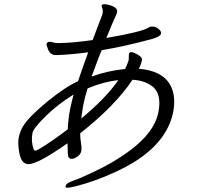

<svg xmlns="http://www.w3.org/2000/svg" viewBox="-20 -805 1040 910"><path d="M301 -192Q304 -250 313.5 -293.5Q323 -337 329 -357Q254 -311 196.5 -254.5Q139 -198 134 -175Q126 -135 140 -96Q141 -95 142.5 -93Q144 -91 148 -91Q152 -91 168 -100Q222 -132 301 -192ZM541 -425Q471 -418 395 -386Q383 -346 377.5 -320.5Q372 -295 370 -277.5Q368 -260 365 -243Q479 -337 541 -425ZM300 -126Q159 -27 115 -27Q80 -27 71 -84Q63 -128 69.5 -156.5Q76 -185 89 -206Q117 -252 203 -322.5Q289 -393 350 -420Q363 -461 398 -557Q312 -546 254 -544H244Q216 -544 206 -576Q203 -586 201.5 -589Q200 -592 201 -597Q203 -607 215 -607Q223 -607 231.5 -604Q240 -601 252 -601H264Q316 -601 419 -615L465 -736L466 -741Q469 -756 465 -765Q461 -774 462 -778V-780Q464 -785 475.5 -785Q487 -785 509 -778Q539 -766 535 -747Q534 -741 526 -724.5Q518 -708 484 -625Q653 -654 683 -674Q688 -678 696 -679H702Q719 -679 731.5 -668Q744 -657 743 -650V-645Q740 -631 696 -619Q574 -586 462 -567Q449 -537 437.5 -505Q426 -473 414 -442Q490 -470 573 -478Q584 -502 590 -520L591 -549Q593 -558 601.5 -558Q610 -558 621 -552Q656 -536 653 -520L651 -513Q648 -497 638 -479Q751 -470 788 -400Q816 -347 800 -270Q763 -97 525 11Q429 55 342 77Q310 85 299.5 85Q289 85 291 76Q294 63 324.5 52.5Q355 42 402 20Q513 -30 595 -91Q710 -176 730 -270Q750 -364 696 -400Q661 -424 608 -427Q527 -305 360 -173Q360 -150 364 -126Q368 -102 365 -88Q362 -74 347 -63Q332 -52 318.5 -52Q305 -52 302 -69Q302 -74 301 -89Q300 -104 300 -126Z"/></svg>

Font: LXGW Bright GB
Style: Italic
Weight: 400
Italic angle: -12°
Designer: Christian Thalmann (Catharsis Fonts)
Foundry: LXGW / Christian Thalmann (Catharsis Fonts) / Fontworks Inc.
Version: Version 5.510